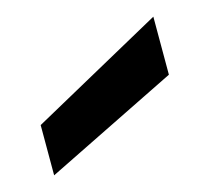

<svg xmlns="http://www.w3.org/2000/svg" viewBox="-47 -848 335 310"><g transform="rotate(-15 120.5 -693.0)"><path d="M231 -699 10 -590V-674L231 -796Z"/></g></svg>

Font: IBM-Poppins
Style: Poppins-Medium
Weight: 500
Designer: Mike Abbink, Paul van der Laan, Pieter van Rosmalen, Ben Mitchell, Mark Frömberg
Foundry: Bold Monday
Version: Version 1.1